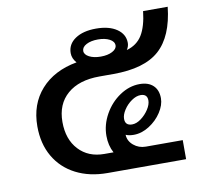

<svg xmlns="http://www.w3.org/2000/svg" viewBox="-72 -705 841 784"><g transform="rotate(-10 348.5 -313.0)"><path d="M485 -79H638V0H313Q238 0 181.5 -29Q125 -58 94 -111.5Q63 -165 63 -237Q63 -329 117 -389.5Q171 -450 266 -467Q249 -486 249 -508Q249 -545 281.5 -567Q314 -589 368 -589Q422 -589 454 -567Q486 -545 486 -509Q486 -495 477 -481Q520 -493 541.5 -528Q563 -563 570 -626H672Q659 -505 597 -449.5Q535 -394 406 -394H348Q263 -394 215 -352.5Q167 -311 167 -237Q167 -165 207 -122Q247 -79 313 -79H351Q334 -110 334 -150Q334 -196 358 -239Q382 -282 421.5 -308.5Q461 -335 504 -335Q540 -335 560 -316Q580 -297 580 -263Q580 -235 560.5 -205Q541 -175 509.5 -155Q478 -135 445 -135Q425 -135 412 -141Q413 -115 434.5 -97Q456 -79 485 -79ZM301 -508Q301 -493 320 -483Q339 -473 368 -473Q397 -473 416 -483Q435 -493 435 -508Q435 -524 416 -534Q397 -544 368 -544Q339 -544 320 -534Q301 -524 301 -508ZM417 -206Q417 -178 446 -178Q464 -178 483 -192Q502 -206 515 -226Q528 -246 528 -263Q528 -290 500 -290Q482 -290 462.5 -276.5Q443 -263 430 -243Q417 -223 417 -206Z"/></g></svg>

Font: KoHo SemiBold
Style: Regular
Weight: 600
Designer: Cadson Demak & Katatrad Team
Foundry: Cadson Demak Co.,Ltd.
Version: Version 1.000; ttfautohint (v1.6)